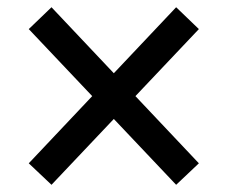

<svg xmlns="http://www.w3.org/2000/svg" viewBox="-20 -600 626 528"><path d="M121.6 -91.8 526.9 -520 464.4 -580.1 59.1 -150.9ZM464.4 -91.8 526.9 -150.9 121.6 -580.1 59.1 -520Z"/></svg>

Font: Cascadia Code
Style: Regular
Weight: 400
Designer: Aaron Bell
Foundry: Saja Typeworks
Version: Version 2404.023